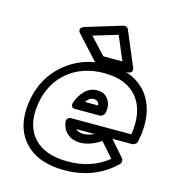

<svg xmlns="http://www.w3.org/2000/svg" viewBox="-121 -904 933 1038"><g transform="rotate(15 345.0 -385.5)"><path d="M54.2 -271Q74.2 -410.6 174.3 -495.4Q274.4 -580.1 416 -580.1Q419.9 -580.1 428 -579.6Q436 -579.1 439.9 -579.1Q533.7 -573.7 595.5 -527.6Q657.2 -481.4 679.2 -402.6Q701.2 -323.7 680.2 -222.2Q678.2 -211.9 669.7 -205.1Q661.1 -198.2 651.9 -198.2H542L619.1 -109.9Q625 -102.5 623.8 -92.3Q622.6 -82 615.2 -75.2Q501.5 33.2 333 33.2Q184.6 33.2 109.6 -49.8Q34.7 -132.8 54.2 -271ZM104 -271Q87.4 -153.3 148.9 -85.2Q210.4 -17.1 339.8 -17.1Q471.7 -17.1 564 -91.8L493.2 -172.9Q433.6 -132.8 377 -132.8Q336.4 -132.8 309.3 -154.3Q282.2 -175.8 273.9 -214.8Q271 -231.4 278.3 -239.7Q285.6 -248 294.4 -248H303.2H634.8Q654.8 -379.4 595 -454.6Q535.2 -529.8 408.2 -529.8Q285.2 -529.8 203.1 -460Q121.1 -390.1 104 -271ZM227.1 -702.1Q226.1 -703.1 224.1 -705.1Q222.2 -707 219.7 -712.6Q217.3 -718.3 217.5 -723.4Q217.8 -728.5 224.1 -734.4Q230.5 -740.2 243.2 -744.1L440.9 -804.2Q449.7 -807.1 458 -803.2Q466.3 -799.3 469.2 -792L548.8 -603Q549.8 -601.6 550.8 -599.1Q551.8 -596.7 552.7 -590.1Q553.7 -583.5 552 -578.6Q550.3 -573.7 542.7 -569.8Q535.2 -565.9 522 -565.9H361.8Q352.5 -565.9 345.2 -573.2ZM285.2 -332Q299.3 -373.5 328.1 -401.9Q356.9 -430.2 396 -430.2Q437.5 -430.2 458.5 -399.2Q479.5 -368.2 470.2 -325.2Q468.8 -316.4 460.4 -309.1Q452.1 -301.8 441.9 -301.8H306.2Q293.5 -301.8 287.8 -308.1Q282.2 -314.5 283.4 -321Q284.7 -327.6 285.2 -332ZM293 -709 378.9 -616.2H485.8L429.2 -750ZM339.8 -198.2Q355 -183.1 383.8 -183.1Q410.2 -183.1 442.9 -198.2ZM347.2 -352.1H420.9Q416.5 -379.9 389.2 -379.9Q364.3 -379.9 347.2 -352.1Z"/></g></svg>

Font: Trueno Black Outline
Style: Italic
Weight: 900
Width: 6
Designer: Julieta Ulanovsky
Foundry: Julieta Ulanovsky
Version: Version 3.001b | FøM Fix